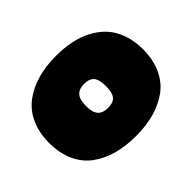

<svg xmlns="http://www.w3.org/2000/svg" viewBox="-114 -655 836 836"><g transform="rotate(-45 304.0 -237.0)"><path d="M304.2 9.8Q241.2 9.8 189.9 -4.4Q138.7 -18.6 98.9 -47.6Q59.1 -76.7 37.1 -124.8Q15.1 -172.9 15.1 -236.8Q15.1 -300.3 37.4 -348.4Q59.6 -396.5 99.4 -425.8Q139.2 -455.1 190.7 -469.5Q242.2 -483.9 304.2 -483.9Q353 -483.9 395.8 -475.1Q438.5 -466.3 474.9 -447Q511.2 -427.7 537.4 -399.2Q563.5 -370.6 578.1 -329.1Q592.8 -287.6 592.8 -236.8Q592.8 -172.9 570.8 -124.8Q548.8 -76.7 509 -47.6Q469.2 -18.6 418 -4.4Q366.7 9.8 304.2 9.8ZM304.2 -163.1Q337.4 -163.1 351.3 -179.9Q365.2 -196.8 365.2 -236.8Q365.2 -276.9 351.1 -293.9Q336.9 -311 304.2 -311Q272.9 -311 257.6 -293.5Q242.2 -275.9 242.2 -236.8Q242.2 -197.8 257.3 -180.4Q272.5 -163.1 304.2 -163.1Z"/></g></svg>

Font: Kanit Black
Style: Regular
Weight: 900
Designer: Katatrad Team
Foundry: CadsonDemak
Version: Version 1.000;PS 001.000;hotconv 1.0.88;makeotf.lib2.5.64775